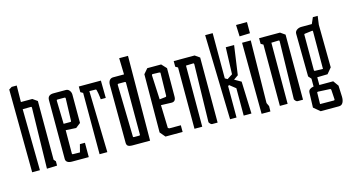

<svg xmlns="http://www.w3.org/2000/svg" viewBox="-91 -1093 2865 1579"><g transform="rotate(-15 1342.0 -303.5)"><path d="M187 -513Q187 -518 185.5 -520Q184 -522 178 -522L110 -521L117 0H51L45 -706L70 -722H113L111 -582H208L248 -554V-54L263 -37V0L176 3Z M338 -36V-538Q338 -582 389 -582H493Q512 -582 524 -566.5Q536 -551 536 -531V-290L495 -258L407 -263L406 -65Q406 -57 414 -57L473 -56L490 -122H533V0H389Q365 0 351.5 -9.5Q338 -19 338 -36ZM460 -318Q465 -318 467 -320Q469 -322 469 -329L475 -515Q475 -524 466 -524H408Q402 -524 400.5 -522Q399 -520 399 -515L404 -318Z M625 -522 604 -534V-582H792L794 -434H751Q751 -445 745 -483.5Q739 -522 733 -522L678 -523L691 0H625Z M856 -36 854 -528Q854 -554 865.5 -568Q877 -582 896 -582H989L985 -721H1060L1055 0H907Q878 0 867 -8.5Q856 -17 856 -36ZM978 -63Q984 -63 985.5 -64.5Q987 -66 987 -69V-511Q987 -520 978 -520H926Q920 -520 918.5 -518Q917 -516 917 -511L927 -69Q927 -66 928.5 -64.5Q930 -63 936 -63Z M1148 -45 1151 -540 1187 -582H1305L1344 -540L1343 -299Q1343 -255 1306 -256L1217 -259L1223 -63L1235 -57H1332V0H1186ZM1273 -314 1278 -320 1282 -516Q1282 -519 1280.5 -520Q1279 -521 1273 -522L1214 -524L1209 -516L1219 -308Z M1433 -522 1412 -534V-582H1590L1630 -554V0H1584Q1571 0 1558 -22L1569 -513Q1569 -518 1567.5 -520Q1566 -522 1560 -522L1500 -520L1499 0H1433Z M1717 -721H1781V-336L1802 -324L1847 -353L1855 -581H1926L1891 -333L1852 -306L1908 -274L1918 0H1852V-233L1800 -274L1791 -267V0H1736Z M1994 -582H2068L2060 -51L2074 -21L2073 24H1998ZM1984 -736H2077V-641L1988 -638Z M2160 -522 2139 -534V-582H2317L2357 -554V0H2311Q2298 0 2285 -22L2296 -513Q2296 -518 2294.5 -520Q2293 -522 2287 -522L2227 -520L2226 0H2160Z M2419 84 2423 -40Q2423 -60 2436.5 -70Q2450 -80 2469 -82V-149L2447 -174L2443 -536Q2442 -557 2459 -569.5Q2476 -582 2499 -582H2588L2611 -635H2652L2642 -561L2646 -198L2606 -150L2518 -148V-82H2636L2669 -36L2673 58Q2674 89 2663 109Q2652 129 2629 129H2473ZM2582 -523Q2582 -529 2575 -528L2511 -520Q2509 -520 2507.5 -518.5Q2506 -517 2506 -514V-211Q2506 -204 2513 -204L2581 -202ZM2608 63 2603 -18Q2603 -21 2600.5 -24Q2598 -27 2594 -27L2493 -32Q2485 -32 2485 -25L2483 71L2600 72Q2608 72 2608 63Z"/></g></svg>

Font: Bahianita
Style: Regular
Weight: 400
Designer: Pablo Cosgaya & Dani Raskovsky
Foundry: Pablo Cosgaya & Dani Raskovsky
Version: Version 1.008